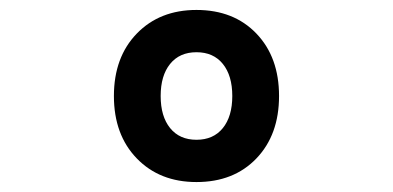

<svg xmlns="http://www.w3.org/2000/svg" viewBox="-20 -837 790 386"><path d="M375 -471Q301 -471 255 -518.5Q209 -566 209 -644Q209 -722 255 -769.5Q301 -817 375 -817Q450 -817 495.5 -769.5Q541 -722 541 -644Q541 -566 495.5 -518.5Q450 -471 375 -471ZM375 -556Q409 -556 428 -579.5Q447 -603 447 -644Q447 -685 428 -708.5Q409 -732 375 -732Q341 -732 322 -708.5Q303 -685 303 -644Q303 -603 322 -579.5Q341 -556 375 -556Z"/></svg>

Font: Martian Mono SemiExpanded Medium
Style: Regular
Weight: 500
Width: 6
Designer: Roman Shamin
Foundry: Evil Martians
Version: Version 1.000